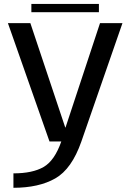

<svg xmlns="http://www.w3.org/2000/svg" viewBox="-20 -706 663 958"><path d="M227 0H386L591 -590.5H479L307 -70H305.5L131.5 -590.5H19.5ZM47 231Q173.5 231 255.8 184.2Q338 137.5 386 0L286 -0.5Q252.5 95.5 197.5 127.2Q142.5 159 47 159ZM136.5 -645H473.5V-686.5H136.5Z"/></svg>

Font: Anybody SemiExpanded
Style: Regular
Weight: 400
Width: 6
Designer: Tyler Finck
Foundry: Etcetera Type Company
Version: Version 1.113;gftools[0.9.25]